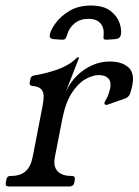

<svg xmlns="http://www.w3.org/2000/svg" viewBox="-47 -673 500 693"><path d="M-14.5 0Q-29 0 -26 -13L-24 -25Q-22 -38 -9 -38H-7Q26 -38 45 -54.5Q64 -71 70.8 -106L105.5 -284.5Q110.5 -309.2 110.5 -325.6Q110.5 -342 101.4 -351.5Q92.2 -361 69 -363Q58.2 -364 60.2 -375L63.2 -390Q65.2 -399.2 78.2 -401Q117 -407.2 158.9 -421.6Q200.8 -436 227.5 -461.8Q232.5 -466.2 235.5 -466.2H236.5Q238.5 -466.2 238.5 -465L190.8 -342.5Q207.5 -378 232.9 -401.9Q258.2 -425.8 287.9 -438.4Q317.5 -451 348.8 -451Q392.5 -451 416 -430.4Q439.5 -409.8 430.5 -364.8Q425.8 -341.8 420.8 -331.6Q415.8 -321.5 404.8 -317.5L345 -296.5Q342.8 -295.5 340.9 -295Q339 -294.5 336.8 -294.5Q328.8 -294.5 330 -302.5Q330.8 -304.5 331.8 -306.5Q332.8 -308.5 333.8 -310.5Q341.8 -323.5 345.2 -334.5Q348.8 -345.5 350.8 -354.5Q355 -378.5 343.9 -390.2Q332.8 -402 309.5 -402Q288 -402 261.9 -387.6Q235.8 -373.2 212.8 -338.5Q189.8 -303.8 178 -244L151.2 -106.8Q144.5 -71.8 160.9 -54.9Q177.2 -38 209.2 -38H211.8Q225 -38 223 -25L221 -13Q218 0 203.2 0ZM281.5 -653Q326.5 -653 351.4 -633.9Q376.2 -614.8 384.5 -590.1Q392.8 -565.5 389.2 -547Q387.5 -540 383.2 -536.5Q379 -533 371.2 -532Q365.8 -531.8 355.8 -530.8Q345.8 -529.8 340.2 -529.8Q331.2 -529 328.2 -532Q325.2 -535 327 -545Q329.8 -572.2 315.8 -588.6Q301.8 -605 272 -605Q242.2 -605 222 -588.6Q201.8 -572.2 194.5 -545Q191.5 -535 187.5 -532Q183.5 -529 174.5 -529.8Q169 -529.8 159.6 -530.8Q150.2 -531.8 144.5 -532Q130.5 -534 132.5 -547Q136 -565.5 154.1 -590.1Q172.2 -614.8 204 -633.9Q235.8 -653 281.5 -653Z"/></svg>

Font: Young Serif Light
Style: Italic
Weight: 300
Italic angle: -10.979°
Designer: Bastien Sozeau
Foundry: NBR — Bastien Sozeau
Version: Version 5.001